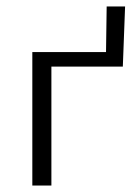

<svg xmlns="http://www.w3.org/2000/svg" viewBox="-20 -574 424 594"><path d="M367 -554 360 -368H139V0H80V-413H308L310 -554Z"/></svg>

Font: Ysabeau Infant Semilight
Style: Regular
Weight: 300
Designer: Christian Thalmann (Catharsis Fonts)
Version: Version 0.003